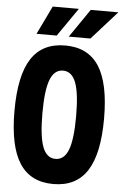

<svg xmlns="http://www.w3.org/2000/svg" viewBox="-67 -1092 735 1157"><g transform="rotate(5 300.5 -513.5)"><path d="M300 19Q162 19 95.5 -84Q29 -187 29 -400Q29 -614 95.5 -716.5Q162 -819 300 -819Q438 -819 504.5 -716.5Q571 -614 571 -400Q571 -187 504.5 -84Q438 19 300 19ZM300 -133Q353 -133 377.5 -196.5Q402 -260 402 -400Q402 -540 377.5 -603.5Q353 -667 300 -667Q247 -667 222.5 -603.5Q198 -540 198 -400Q198 -260 222.5 -196.5Q247 -133 300 -133ZM121 -874 204 -1046H362L243 -874ZM316 -874 434 -1046H601L447 -874Z"/></g></svg>

Font: Martian Mono Condensed
Style: Bold
Weight: 700
Width: 3
Designer: Roman Shamin
Foundry: Evil Martians
Version: Version 1.000